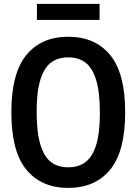

<svg xmlns="http://www.w3.org/2000/svg" viewBox="-20 -934 686 964"><path d="M37 -370Q37 -566.5 112.5 -658Q188 -749.5 322.5 -749.5Q457.5 -749.5 533 -658Q608.5 -566.5 608.5 -370Q608.5 -173.5 533 -82Q457.5 9.5 322.5 9.5Q188 9.5 112.5 -82Q37 -173.5 37 -370ZM481.5 -367Q481.5 -470.5 462.8 -532Q444 -593.5 409 -619.8Q374 -646 322.5 -646Q271 -646 236.2 -620Q201.5 -594 182.8 -533.8Q164 -473.5 164 -373Q164 -269.5 182.8 -208Q201.5 -146.5 236.2 -120.2Q271 -94 322.5 -94Q374 -94 409 -120Q444 -146 462.8 -206Q481.5 -266 481.5 -367ZM165.5 -834V-914.5H480V-834Z"/></svg>

Font: Encode Sans Condensed SemiBold
Style: Regular
Weight: 600
Width: 3
Designer: Multiple Designers
Foundry: Impallari Type
Version: Version 2.000